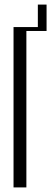

<svg xmlns="http://www.w3.org/2000/svg" viewBox="-20 -817 224 837"><path d="M39 -699H145V-797H183V-682H95V0H39Z"/></svg>

Font: Moniqa Cond Heading
Style: Regular
Weight: 400
Width: 3
Designer: Rajesh Rajput
Foundry: Rajesh Rajput
Version: Version 1.000